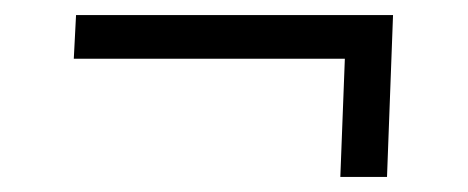

<svg xmlns="http://www.w3.org/2000/svg" viewBox="-20 -386 622 255"><path d="M432 -151 438 -308H78L81 -366H502L494 -151Z"/></svg>

Font: Literata 36pt Medium
Style: Italic
Weight: 500
Italic angle: -2°
Designer: Latin by Veronika Burian and Jose Scaglione. Greek by Irene Vlachou. Cyrillic by Vera Evstafieva
Foundry: TypeTogether
Version: Version 3.002